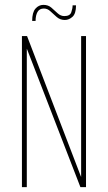

<svg xmlns="http://www.w3.org/2000/svg" viewBox="-20 -768 443 788"><path d="M70 0V-620H91L310 -49L312 -44L313 -42V-620H333V0H310L93 -561L90 -568V0ZM112 -682Q112 -717 125.5 -732.5Q139 -748 158 -748Q178 -748 191 -736.5Q204 -725 216.5 -713.5Q229 -702 244 -702Q267 -702 272.5 -717.5Q278 -733 278 -746H292Q292 -712 277.5 -699Q263 -686 246 -686Q227 -686 213 -698Q199 -710 187 -721.5Q175 -733 160 -733Q142 -733 134 -719Q126 -705 126 -682Z"/></svg>

Font: Smooch Sans Thin
Style: Regular
Weight: 100
Designer: Robert E. Leuschke
Foundry: Robert E. Leuschke
Version: Version 1.010